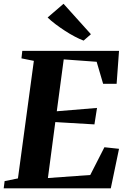

<svg xmlns="http://www.w3.org/2000/svg" viewBox="-32 -1018 690 1038"><path d="M-12 0 -7 -39 65 -53.5 151 -689 84 -702.5 88.5 -743H611.5L598.5 -565H525.5L490.5 -684L312.5 -697L275 -416.5L492.5 -434.5L478.5 -345.5L267 -358L227 -55.5L456 -72L532.5 -222L611.5 -213.5L567 0ZM420 -798.5Q399.5 -806 372.8 -820Q346 -834 318.8 -851.8Q291.5 -869.5 266.8 -888.2Q242 -907 225.5 -923.5L311.5 -997.5L459.5 -833Z"/></svg>

Font: Merriweather 60pt ExtraBold
Style: Italic
Weight: 800
Italic angle: -7.8°
Version: Version 2.101